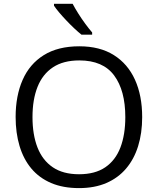

<svg xmlns="http://www.w3.org/2000/svg" viewBox="-20 -965 818 995"><path d="M716.8 -357.9Q716.8 -275.4 695.8 -207.8Q674.8 -140.1 633.5 -91.6Q592.3 -43 531.2 -16.6Q470.2 9.8 389.6 9.8Q306.6 9.8 244.9 -16.6Q183.1 -43 142.3 -91.8Q101.6 -140.6 81.3 -208.5Q61 -276.4 61 -358.9Q61 -468.3 97.2 -550.8Q133.3 -633.3 206.8 -679.2Q280.3 -725.1 391.1 -725.1Q497.1 -725.1 569.6 -679.7Q642.1 -634.3 679.4 -552Q716.8 -469.7 716.8 -357.9ZM148.4 -357.9Q148.4 -267.1 174.3 -200.7Q200.2 -134.3 253.7 -98.1Q307.1 -62 389.6 -62Q472.7 -62 525.6 -98.1Q578.6 -134.3 604 -200.7Q629.4 -267.1 629.4 -357.9Q629.4 -496.1 571.5 -574Q513.7 -651.9 391.1 -651.9Q308.1 -651.9 254.4 -616.2Q200.7 -580.6 174.6 -514.9Q148.4 -449.2 148.4 -357.9ZM356.4 -945.3Q368.2 -922.9 385.5 -895.3Q402.8 -867.7 422.1 -841.6Q441.4 -815.4 457.5 -796.9V-785.2H402.3Q384.8 -799.3 364 -818.8Q343.3 -838.4 322.8 -860.1Q302.2 -881.8 285.6 -901.6Q269 -921.4 259.8 -935.5V-945.3Z"/></svg>

Font: Wonky
Style: Regular
Weight: 400
Designer: Monotype Design Team
Foundry: Monotype Imaging Inc.
Version: Version 3.000